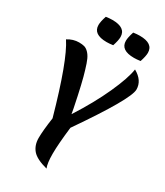

<svg xmlns="http://www.w3.org/2000/svg" viewBox="-257 -1143 1094 1275"><g transform="rotate(30 290.0 -506.0)"><path d="M281 -404 288 -365Q380 -508 437.5 -635Q495 -762 505 -833Q580 -791 580 -722Q580 -648 327 -283Q311 -148 311 -75Q311 -2 325 31Q240 9 209 -27.5Q178 -64 178 -119.5Q178 -175 193 -278Q86 -660 8 -777Q49 -803 94 -803Q118 -803 134.5 -798.5Q151 -794 167 -778Q183 -762 194.5 -737Q206 -712 220 -664Q244 -588 281 -404ZM299 -900Q271 -896 250 -896Q147 -896 147 -968Q147 -994 162 -1039Q190 -1043 211 -1043Q314 -1043 314 -971Q314 -945 299 -900ZM509 -900Q481 -896 460 -896Q357 -896 357 -968Q357 -994 372 -1039Q400 -1043 421 -1043Q524 -1043 524 -971Q524 -945 509 -900Z"/></g></svg>

Font: MeriendaOneRegular
Style: Regular
Weight: 400
Designer: Eduardo Rodriguez Tunni
Foundry: Eduardo Rodriguez Tunni
Version: Version 1.001